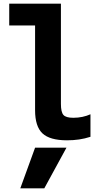

<svg xmlns="http://www.w3.org/2000/svg" viewBox="-20 -750 540 1040"><path d="M220 270H90L170 50H340ZM343 10Q250 10 210 -27.5Q170 -65 170 -153V-612H30V-730H310V-187Q310 -143 323.5 -127.5Q337 -112 377 -112Q403 -112 426.5 -117Q450 -122 470 -131V-9Q439 1 408 5.5Q377 10 343 10Z"/></svg>

Font: M PLUS 1 Code
Style: Regular
Weight: 400
Designer: Coji Morishita
Foundry: UNDERFOREST DESIGN
Version: Version 1.005